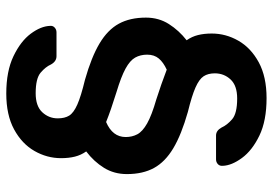

<svg xmlns="http://www.w3.org/2000/svg" viewBox="-152 -598 890 627"><g transform="rotate(-90 293.5 -285.0)"><path d="M286 140Q212 140 163.5 116.5Q115 93 90.5 59.5Q66 26 65 -3Q64 -13 70.5 -19Q77 -25 86 -25H164Q180 -25 190 -7Q198 11 217 27.5Q236 44 285 44Q327 44 347 22.5Q367 1 367 -29Q367 -51 357.5 -65.5Q348 -80 321 -92Q294 -104 241 -117Q167 -138 122.5 -164.5Q78 -191 58 -227.5Q38 -264 38 -316Q38 -358 58.5 -391Q79 -424 112 -449Q100 -466 95 -486Q90 -506 90 -531Q90 -577 113.5 -618Q137 -659 184 -684.5Q231 -710 301 -710Q374 -710 423 -686.5Q472 -663 496.5 -630Q521 -597 522 -567Q523 -558 516.5 -552Q510 -546 501 -546H423Q406 -546 396 -564Q388 -582 369 -598Q350 -614 302 -614Q260 -614 240 -592.5Q220 -571 220 -542Q220 -519 229 -504.5Q238 -490 265 -478Q292 -466 346 -453Q420 -432 464.5 -405.5Q509 -379 529 -342.5Q549 -306 549 -254Q549 -212 528 -179Q507 -146 475 -121Q487 -104 492 -84Q497 -64 497 -39Q497 7 473.5 48Q450 89 403 114.5Q356 140 286 140ZM379 -186Q403 -197 415.5 -212Q428 -227 428 -250Q428 -272 418.5 -289Q409 -306 382.5 -320.5Q356 -335 306 -350Q274 -360 251 -368Q228 -376 208 -384Q159 -363 159 -320Q159 -299 168 -282Q177 -265 203.5 -250Q230 -235 282 -220Q332 -204 379 -186Z"/></g></svg>

Font: Rubik Medium
Style: Regular
Weight: 500
Designer: Hubert and Fischer
Foundry: Hubert and Fischer
Version: Version 2.300; ttfautohint (v1.8.4.7-5d5b);gftools[0.9.30]